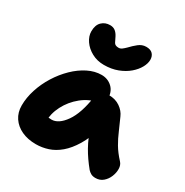

<svg xmlns="http://www.w3.org/2000/svg" viewBox="-182 -948 1069 1107"><g transform="rotate(30 352.0 -394.5)"><path d="M207 10Q153 10 112 -9Q71 -28 48 -62.5Q25 -97 25 -143Q25 -195 42.5 -249.5Q60 -304 91 -353.5Q122 -403 162 -442Q202 -481 247 -503.5Q292 -526 337 -526Q379 -526 408 -498.5Q437 -471 437 -420Q437 -403 427.5 -393.5Q418 -384 405 -381Q343 -370 295 -331Q247 -292 219.5 -238.5Q192 -185 192 -127Q192 -113 194 -101.5Q196 -90 201 -73L127 -187Q152 -170 171 -164Q190 -158 214 -158Q261 -158 303 -217.5Q345 -277 362 -392Q366 -418 386.5 -432Q407 -446 432 -446Q475 -446 506 -424.5Q537 -403 550 -372Q570 -329 585.5 -292Q601 -255 621.5 -220Q642 -185 677 -147Q692 -131 692.5 -105.5Q693 -80 682.5 -54Q672 -28 651.5 -10.5Q631 7 602 7Q583 7 571 0Q559 -7 551 -16Q529 -43 512 -67.5Q495 -92 480 -118.5Q465 -145 451.5 -177Q438 -209 423 -249L483 -255Q461 -179 430 -128Q399 -77 363 -46.5Q327 -16 287.5 -3Q248 10 207 10ZM318 -582Q273 -582 237 -601.5Q201 -621 180 -651.5Q159 -682 159 -714Q159 -756 181 -777.5Q203 -799 236 -799Q257 -799 271 -788Q285 -777 295 -757Q303 -741 310.5 -725.5Q318 -710 342 -710Q354 -710 364.5 -718Q375 -726 386 -737Q397 -748 407 -758Q418 -768 428.5 -776.5Q439 -785 451.5 -790Q464 -795 479 -795Q508 -795 522 -780Q536 -765 536 -741Q536 -717 521 -689.5Q506 -662 477.5 -637.5Q449 -613 408.5 -597.5Q368 -582 318 -582Z"/></g></svg>

Font: Shantell Sans ExtraBold
Style: Regular
Weight: 800
Designer: Stephen Nixon, Anya Danilova, Shantell Martin
Foundry: Arrow Type
Version: Version 1.011;[c5ecc13dd]